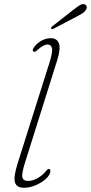

<svg xmlns="http://www.w3.org/2000/svg" viewBox="-20 -902 440 930"><path d="M256.5 -608.5 102.5 -118.5Q84.5 -62.5 88.2 -44Q92 -25.5 117 -25.5Q138.5 -25.5 163.5 -40Q188.5 -54.5 204.5 -75.5Q210 -83.5 216 -83.5Q225.5 -83.5 224 -71.5Q221.5 -53 201.5 -35Q181.5 -17 153 -4.8Q124.5 7.5 96.5 7.5Q60.5 7.5 52.5 -18.5Q44.5 -44.5 66 -112.5L219.5 -598Q236 -650.5 231.8 -668.5Q227.5 -686.5 210 -686.5Q191.5 -686.5 164 -662Q158 -656.5 152.8 -653Q147.5 -649.5 143 -652Q134 -655.5 142.5 -669.5Q154 -688.5 177.2 -702.8Q200.5 -717 226.5 -717Q255.5 -717 265.2 -692.2Q275 -667.5 256.5 -608.5ZM334.5 -854Q354 -869 366.8 -877Q379.5 -885 390.5 -881Q398.5 -877.5 400 -870Q401.5 -862.5 396 -854.5Q391 -845 379.8 -837.8Q368.5 -830.5 354 -823L238.5 -762.5Q231 -758.5 228 -763.5Q226 -766 228.5 -769.2Q231 -772.5 234.5 -775.5Z"/></svg>

Font: Fraunces 9pt S050 Thin
Style: Italic
Weight: 100
Italic angle: -16°
Version: Version 1.000; ttfautohint (v1.8.3)